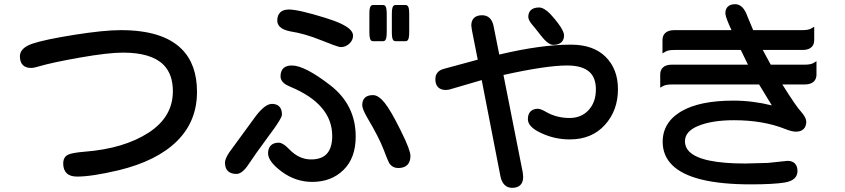

<svg xmlns="http://www.w3.org/2000/svg" viewBox="-20 -817 4040 918"><path d="M557.6 -672.9Q758.3 -672.9 848.6 -582.5Q921.9 -509.3 921.9 -377.9Q921.9 -236.3 825.4 -141.6Q729 -46.9 546.9 -2.9Q418.9 27.3 348.6 27.3Q314.9 27.3 298.6 11Q282.2 -5.4 282.2 -35.2Q282.2 -57.6 294.4 -69.8Q299.3 -74.7 308.6 -78.6Q327.1 -86.9 386.2 -91.8Q572.3 -106.4 690.4 -182.6Q806.6 -257.8 806.6 -380.9Q806.6 -461.9 761.7 -507.3Q703.1 -565.4 568.4 -565.4Q497.1 -565.4 363.8 -542Q230.5 -518.6 165.5 -499.5Q143.1 -492.2 127.9 -492.2Q103 -492.2 89.1 -506.1Q75.2 -520 75.2 -547.9Q75.2 -567.9 90.6 -583.3Q106 -598.6 135.7 -608.4Q193.4 -627.9 334.7 -650.4Q476.1 -672.9 557.6 -672.9Z M1280.3 -320.3Q1288.1 -320.3 1293.9 -318.8Q1306.6 -316.4 1314.9 -308.1Q1328.1 -295.4 1328.1 -269.5Q1328.1 -265.6 1326.9 -262.5Q1325.7 -259.3 1323.5 -254.4Q1321.3 -249.5 1315.7 -240.2Q1310.1 -231 1304.7 -222.9Q1299.3 -214.8 1293 -205.6Q1279.8 -187 1261.7 -162.6Q1197.8 -76.2 1169.4 -32.7Q1138.7 14.6 1110.4 14.6Q1083.5 14.6 1069.3 0.5Q1055.7 -13.2 1055.7 -39.1Q1055.7 -50.8 1064.5 -68.6Q1073.2 -86.4 1094.7 -113.8L1203.1 -262.2Q1247.6 -320.3 1280.3 -320.3ZM1819.3 -325.2Q1847.2 -291 1894.5 -195.8Q1920.9 -143.1 1931.6 -114Q1942.4 -85 1942.4 -72.3Q1942.4 -33.7 1915.5 -20Q1902.3 -13.7 1883.8 -13.7Q1859.4 -13.7 1844.7 -31.7Q1842.8 -34.2 1840.3 -38.1Q1832.5 -53.2 1814.5 -101.1Q1792 -160.2 1735.4 -255.4Q1711.9 -296.4 1711.9 -314.5Q1711.9 -336.9 1724.6 -349.6Q1737.3 -362.3 1763.4 -362.3Q1789.6 -362.3 1819.3 -325.2ZM1312.5 -134.8Q1318.8 -134.8 1324 -132.6Q1329.1 -130.4 1332.5 -128.4Q1346.2 -121.1 1362.8 -103.5Q1387.2 -78.1 1413.3 -66.4Q1439.5 -54.7 1466.8 -54.7Q1515.6 -54.7 1540.5 -79.6Q1568.4 -107.4 1568.4 -167Q1568.4 -319.3 1366.7 -402.8Q1329.6 -417.5 1322.8 -441.4Q1321.3 -446.8 1321.3 -452.1Q1321.3 -477.1 1334.7 -490.5Q1348.1 -503.9 1375.5 -503.9Q1436.5 -503.9 1558.1 -410.2Q1680.7 -315.9 1680.7 -164.1Q1680.7 -61.5 1622.3 -4.4Q1564 52.7 1472.7 52.7Q1394.5 52.7 1328.6 4.9Q1261.7 -44.4 1261.7 -84Q1261.7 -108.4 1274.9 -121.6Q1288.1 -134.8 1312.5 -134.8ZM1361.3 -771.5Q1406.7 -771.5 1534.7 -731.9Q1625.5 -704.1 1653.8 -675.8Q1668 -661.6 1668 -646.5Q1668 -624 1649.4 -607.4Q1631.3 -591.8 1609.4 -591.8Q1605 -591.8 1596.9 -594.2Q1588.9 -596.7 1574.7 -601.6Q1560.5 -606.4 1515.6 -624.5Q1436 -656.7 1367.7 -667Q1333.5 -673.8 1317.9 -689Q1305.7 -701.7 1305.7 -718.8Q1305.7 -743.7 1319.6 -757.6Q1333.5 -771.5 1361.3 -771.5ZM1746.1 -749Q1746.1 -765.6 1747.3 -772.9Q1748.5 -780.3 1750 -783.4Q1751.5 -786.6 1753.2 -788.3Q1754.9 -790 1755.9 -790.8Q1756.8 -791.5 1757.8 -792Q1760.3 -793 1762.7 -793H1812.5Q1817.4 -793 1821.8 -789.1Q1829.1 -781.2 1829.1 -749V-664.1Q1829.1 -647.5 1827.1 -637.7Q1824.7 -624.5 1817.4 -621.1Q1814.9 -620.1 1812.5 -620.1H1762.7Q1757.8 -620.1 1753.4 -624Q1746.1 -631.8 1746.1 -664.1ZM1853.5 -749Q1853.5 -763.7 1854.2 -768.8Q1855 -773.9 1855.5 -775.4Q1856.9 -785.2 1861.1 -789.1Q1865.2 -793 1870.1 -793H1919.9Q1924.8 -793 1929 -789.1Q1933.1 -785.2 1934.8 -775.4Q1936.5 -765.6 1936.5 -749V-664.1Q1936.5 -647.5 1934.6 -637.7Q1932.1 -624.5 1924.8 -621.1Q1922.4 -620.1 1919.9 -620.1H1870.1Q1865.2 -620.1 1861.1 -624Q1856.9 -627.9 1855.2 -637.7Q1853.5 -647.5 1853.5 -664.1Z M2557.6 -781.2Q2580.1 -781.2 2610.4 -751Q2620.6 -740.2 2632.3 -726.1Q2666.5 -684.6 2674.3 -661.1Q2676.8 -653.8 2676.8 -647.5Q2676.8 -627.4 2665 -615.7Q2651.9 -602.5 2625 -602.5Q2600.1 -602.5 2563.5 -650.4Q2534.2 -688.5 2524.4 -699.2Q2505.9 -721.2 2505.9 -736.3Q2505.9 -756.3 2517.6 -768.1Q2530.8 -781.2 2557.6 -781.2ZM2710 -603.5Q2817.4 -603.5 2876 -544.9Q2934.6 -486.3 2934.6 -390.6Q2934.6 -288.6 2872.1 -219.7Q2809.6 -150.4 2704.1 -150.4Q2633.8 -150.4 2570.8 -179.2Q2503.9 -209 2503.9 -247.1Q2503.9 -271.5 2516.6 -284.2Q2529.3 -296.9 2551.8 -296.9Q2564.9 -296.9 2590.3 -282.2Q2641.1 -252.9 2703.1 -252.9Q2759.8 -252.9 2794.4 -290.8Q2829.1 -328.6 2829.1 -389.6Q2829.1 -442.4 2801.3 -470.2Q2767.6 -503.9 2691.4 -503.9Q2591.3 -503.9 2387.2 -458.5L2479.5 7.8L2481.4 28.8V29.3Q2481.4 54.2 2468 67.6Q2454.6 81.1 2428.7 81.1Q2406.7 81.1 2392.6 67.1Q2378.4 53.2 2373 27.3L2283.2 -434.1L2127.9 -388.7L2112.8 -386.7H2112.3Q2087.9 -386.7 2074.7 -399.9Q2061.5 -413.1 2061.5 -438.5Q2061.5 -465.3 2082.5 -479.5Q2090.8 -484.9 2102.1 -487.8L2264.2 -531.7L2236.3 -672.9L2233.4 -694.8V-695.3Q2233.4 -718.3 2246.1 -731Q2259.3 -744.1 2285.2 -744.1Q2307.6 -744.1 2321.8 -730Q2333.5 -718.3 2338.9 -697.3L2367.2 -555.7L2369.1 -556.6Q2566.4 -603.5 2710 -603.5Z M3192.4 -413.1Q3163.6 -413.1 3149.9 -405.3L3136.7 -397.9V-460.9Q3136.7 -481.4 3148.9 -493.7Q3163.1 -507.8 3192.4 -507.8H3556.2L3522 -578.1H3204.1Q3174.3 -578.1 3161.1 -569.8L3147.5 -561.5V-625Q3147.5 -646 3159.7 -658.2Q3174.3 -672.9 3204.1 -672.9H3477.5Q3451.7 -728.5 3448.7 -748Q3448.2 -751 3448.2 -753.9Q3448.2 -773.9 3459.5 -784.7Q3471.2 -796.9 3495.1 -796.9Q3533.7 -796.9 3554.2 -737.3L3581.1 -672.9H3816.4Q3846.2 -672.9 3859.4 -681.2L3873 -689.5V-626Q3873 -598.1 3852.1 -585.9Q3838.9 -578.1 3816.4 -578.1H3627L3665 -507.8H3827.1Q3856.9 -507.8 3870.1 -516.1L3883.8 -524.4V-460.9Q3883.8 -439.9 3871.6 -427.7Q3856.9 -413.1 3827.1 -413.1H3720.7Q3788.6 -304.7 3809.1 -284.2Q3823.2 -268.1 3829.1 -256.1Q3835 -244.1 3835 -235.4Q3835 -212.9 3822.3 -200.2Q3809.6 -187.5 3785.2 -187.5Q3765.6 -187.5 3732.9 -200.7Q3628.4 -242.2 3489.3 -242.2Q3382.8 -242.2 3316.9 -214.4Q3254.9 -188.5 3254.9 -141.6Q3254.9 -112.8 3275.4 -92.3Q3332.5 -35.2 3543 -35.2Q3597.7 -36.6 3651.9 -38.1L3744.6 -47.9H3745.1Q3768.1 -47.9 3780.3 -35.6Q3793 -22.9 3793 1Q3793 21.5 3779.3 35.2Q3764.2 50.3 3731.9 55.7Q3677.2 64.5 3569.3 64.5Q3286.1 64.5 3193.4 -28.3Q3148.4 -73.2 3148.4 -139.4Q3148.4 -205.6 3194.3 -252Q3212.9 -270 3238.3 -285.2Q3325.7 -335.9 3486.3 -335.9Q3578.6 -335.9 3670.4 -313L3609.4 -413.1Z"/></svg>

Font: YuPearl-SemiBold
Style: SemiBold
Weight: 600
Designer: Max Yao
Foundry: Max-Everyday
Version: Version 1.011; ttfautohint (v1.8.3)